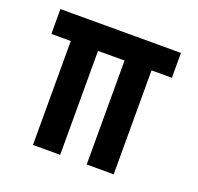

<svg xmlns="http://www.w3.org/2000/svg" viewBox="-101 -653 785 762"><g transform="rotate(20 291.5 -272.0)"><path d="M539 -544V-439H453V0H339V-439H227V0H112V-439H30V-544Z"/></g></svg>

Font: Gudea
Style: Bold
Weight: 700
Designer: Agustina Mingote
Foundry: Agustina Mingote
Version: Version 1.002